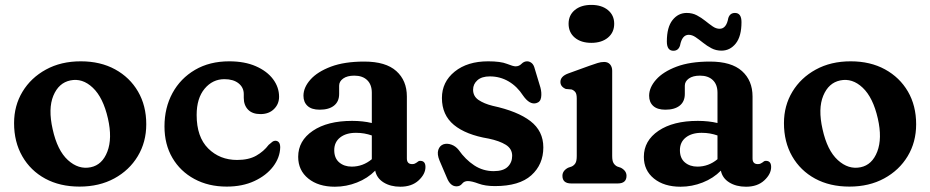

<svg xmlns="http://www.w3.org/2000/svg" viewBox="-20 -730 3702 764"><path d="M301.5 -486Q379.5 -486 438 -454Q496.5 -422 529.2 -365.8Q562 -309.5 562 -235.5Q562 -164.5 528.2 -108.5Q494.5 -52.5 434.8 -20Q375 12.5 296.5 12.5Q218.5 12.5 160 -19.2Q101.5 -51 68.8 -108Q36 -165 36 -240Q36 -309.5 69.5 -365Q103 -420.5 162.8 -453.2Q222.5 -486 301.5 -486ZM341 -64.5Q387 -74 407.2 -126.8Q427.5 -179.5 409.5 -258.5Q390.5 -342 349.2 -381Q308 -420 260 -410Q213.5 -400.5 192.2 -349Q171 -297.5 189.5 -216Q208 -131.5 250.2 -93Q292.5 -54.5 341 -64.5Z M1090.5 -345Q1090.5 -316 1070.2 -296Q1050 -276 1016.5 -276Q984 -276 967 -293.8Q950 -311.5 950 -340.5V-355.5Q950 -382 929.2 -398.5Q908.5 -415 873 -415Q826 -415 794.2 -377Q762.5 -339 762.5 -272.5Q762.5 -185 808.5 -139.2Q854.5 -93.5 923.5 -93.5Q969.5 -93.5 999.5 -110.5Q1029.5 -127.5 1049 -153.5Q1058.5 -162 1064 -166Q1069.5 -170 1076 -170Q1095 -169 1095 -143.5Q1094 -103 1066.8 -67.2Q1039.5 -31.5 992 -9.5Q944.5 12.5 882 12.5Q809.5 12.5 753.5 -17.8Q697.5 -48 666 -101.8Q634.5 -155.5 634.5 -227Q634.5 -301 666.2 -359.5Q698 -418 756 -452Q814 -486 892 -486Q953.5 -486 998 -466.5Q1042.5 -447 1066.5 -415Q1090.5 -383 1090.5 -345Z M1166.5 -106Q1166.5 -170 1224.8 -209.5Q1283 -249 1381 -249Q1424 -249 1459.5 -240.5V-361Q1459.5 -393.5 1441 -411.2Q1422.5 -429 1390 -429Q1361.5 -429 1345.5 -417.5Q1329.5 -406 1329.5 -389V-356Q1329.5 -326 1309.2 -309.8Q1289 -293.5 1252 -293.5Q1220 -293.5 1203.8 -308.5Q1187.5 -323.5 1187.5 -349Q1187.5 -382 1215.2 -413.2Q1243 -444.5 1296.8 -464.8Q1350.5 -485 1429.5 -485Q1515 -485 1557 -447.2Q1599 -409.5 1599 -346V-99.5Q1599 -77 1620 -77Q1626.5 -77 1630.8 -79Q1635 -81 1638.5 -83.5Q1641.5 -86 1644.5 -88Q1647.5 -90 1652 -90Q1673 -90 1673 -65.5Q1673 -37.5 1645.8 -12.2Q1618.5 13 1573 13Q1534 13 1506.5 -4Q1479 -21 1473 -51Q1443 -20.5 1400.5 -3.8Q1358 13 1312.5 13Q1247 13 1206.8 -19.5Q1166.5 -52 1166.5 -106ZM1310 -132.5Q1310 -100.5 1329.8 -83.8Q1349.5 -67 1379.5 -67Q1424 -67 1459.5 -96.5V-191Q1445 -196 1429.5 -198.8Q1414 -201.5 1396.5 -201.5Q1357 -201.5 1333.5 -183Q1310 -164.5 1310 -132.5Z M1929 -426Q1897 -426 1879.8 -410.8Q1862.5 -395.5 1862.5 -373Q1862.5 -347 1884.2 -332.2Q1906 -317.5 1940 -309Q2039.5 -287.5 2090.8 -248Q2142 -208.5 2142 -143.5Q2142 -75.5 2094.2 -32.5Q2046.5 10.5 1949.5 10.5Q1910.5 10.5 1883.8 0.5Q1857 -9.5 1841.5 -9.5Q1827 -9.5 1818.8 1Q1810.5 11.5 1796.5 11.5Q1772 11.5 1758.5 -22L1729 -91Q1718.5 -116.5 1724 -133.5Q1729.5 -150.5 1745 -156Q1759.5 -160.5 1776.2 -154.5Q1793 -148.5 1805 -133.5Q1832 -95 1867 -72Q1902 -49 1944.5 -49Q1982.5 -49 2000.2 -66.2Q2018 -83.5 2018 -110Q2018 -138 1992.8 -153.8Q1967.5 -169.5 1924.5 -178.5Q1834 -193.5 1786.2 -233Q1738.5 -272.5 1738.5 -340Q1738.5 -404 1789.2 -445Q1840 -486 1922.5 -486Q1972 -486 1997 -476Q2022 -466 2031.5 -466Q2045.5 -466 2055.2 -476Q2065 -486 2077.5 -486Q2087 -486 2095.5 -479.2Q2104 -472.5 2108 -456L2130.5 -381.5Q2136 -361 2133.2 -342.5Q2130.5 -324 2113.5 -319.5Q2087.5 -312.5 2061.5 -349.5Q2038 -386 2004 -406Q1970 -426 1929 -426Z M2333 -559.5Q2292 -559.5 2267.2 -580.2Q2242.5 -601 2242.5 -635.5Q2242.5 -669.5 2267.2 -690Q2292 -710.5 2333 -710.5Q2374 -710.5 2399 -690Q2424 -669.5 2424 -635.5Q2424 -601 2399 -580.2Q2374 -559.5 2333 -559.5ZM2416 -448.5V-109.5Q2416 -89.5 2421.5 -80.8Q2427 -72 2436 -67.5L2450.5 -62.5Q2473 -50.5 2473 -30.5Q2473 0 2438 0H2253Q2218 0 2218 -30.5Q2218 -50.5 2240.5 -62.5L2255 -67.5Q2264.5 -72 2269.8 -80.8Q2275 -89.5 2275 -109.5V-338Q2275 -356 2269.5 -363.2Q2264 -370.5 2254.5 -374L2231.5 -376Q2210 -385 2210 -404Q2210 -426 2240.5 -437.5L2326 -468.5Q2344.5 -475 2357.8 -479.2Q2371 -483.5 2384 -483.5Q2399 -483.5 2407.5 -473.8Q2416 -464 2416 -448.5Z M2542 -106Q2542 -170 2600.2 -209.5Q2658.5 -249 2756.5 -249Q2799.5 -249 2835 -240.5V-361Q2835 -393.5 2816.5 -411.2Q2798 -429 2765.5 -429Q2737 -429 2721 -417.5Q2705 -406 2705 -389V-356Q2705 -326 2684.8 -309.8Q2664.5 -293.5 2627.5 -293.5Q2595.5 -293.5 2579.2 -308.5Q2563 -323.5 2563 -349Q2563 -382 2590.8 -413.2Q2618.5 -444.5 2672.2 -464.8Q2726 -485 2805 -485Q2890.5 -485 2932.5 -447.2Q2974.5 -409.5 2974.5 -346V-99.5Q2974.5 -77 2995.5 -77Q3002 -77 3006.2 -79Q3010.5 -81 3014 -83.5Q3017 -86 3020 -88Q3023 -90 3027.5 -90Q3048.5 -90 3048.5 -65.5Q3048.5 -37.5 3021.2 -12.2Q2994 13 2948.5 13Q2909.5 13 2882 -4Q2854.5 -21 2848.5 -51Q2818.5 -20.5 2776 -3.8Q2733.5 13 2688 13Q2622.5 13 2582.2 -19.5Q2542 -52 2542 -106ZM2685.5 -132.5Q2685.5 -100.5 2705.2 -83.8Q2725 -67 2755 -67Q2799.5 -67 2835 -96.5V-191Q2820.5 -196 2805 -198.8Q2789.5 -201.5 2772 -201.5Q2732.5 -201.5 2709 -183Q2685.5 -164.5 2685.5 -132.5ZM2851 -528.5Q2829 -528.5 2811 -538Q2793 -547.5 2777.5 -560Q2762 -572.5 2748 -582Q2734 -591.5 2720.5 -591.5Q2694 -591.5 2686 -549Q2679.5 -528 2659.5 -528Q2633.5 -528 2633.5 -565Q2633.5 -621.5 2656 -650Q2678.5 -678.5 2712.5 -678.5Q2735 -678.5 2753 -669Q2771 -659.5 2786.5 -647Q2802 -634.5 2815.8 -625Q2829.5 -615.5 2843.5 -615.5Q2870.5 -615.5 2878 -658Q2884.5 -678.5 2904.5 -678.5Q2930.5 -678.5 2930.5 -642Q2930.5 -585.5 2907.8 -557Q2885 -528.5 2851 -528.5Z M3365 -486Q3443 -486 3501.5 -454Q3560 -422 3592.8 -365.8Q3625.5 -309.5 3625.5 -235.5Q3625.5 -164.5 3591.8 -108.5Q3558 -52.5 3498.2 -20Q3438.5 12.5 3360 12.5Q3282 12.5 3223.5 -19.2Q3165 -51 3132.2 -108Q3099.5 -165 3099.5 -240Q3099.5 -309.5 3133 -365Q3166.5 -420.5 3226.2 -453.2Q3286 -486 3365 -486ZM3404.5 -64.5Q3450.5 -74 3470.8 -126.8Q3491 -179.5 3473 -258.5Q3454 -342 3412.8 -381Q3371.5 -420 3323.5 -410Q3277 -400.5 3255.8 -349Q3234.5 -297.5 3253 -216Q3271.5 -131.5 3313.8 -93Q3356 -54.5 3404.5 -64.5Z"/></svg>

Font: Fraunces 9pt S100 SemiBold
Style: Regular
Weight: 600
Version: Version 1.000; ttfautohint (v1.8.3)